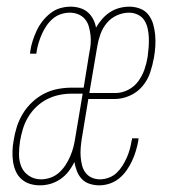

<svg xmlns="http://www.w3.org/2000/svg" viewBox="-20 -548 540 576"><path d="M100 8Q84 8 69.5 3.5Q55 -1 44 -11Q33 -21 27 -35Q21 -49 19 -64Q17 -79 17.5 -95Q18 -111 21 -127Q24 -147 30.5 -167.5Q37 -188 48.5 -207Q60 -226 76.5 -241.5Q93 -257 112.5 -267Q132 -277 153 -281Q174 -285 194 -285H231L248 -390Q251 -403 252 -416.5Q253 -430 251.5 -443Q250 -456 246.5 -468.5Q243 -481 235 -490.5Q227 -500 215 -505Q203 -510 189 -510Q176 -510 162.5 -505.5Q149 -501 138 -491.5Q127 -482 119 -470Q111 -458 105.5 -445.5Q100 -433 96 -420Q92 -407 90 -394Q90 -392 89.5 -390.5Q89 -389 89 -387H70Q70 -389 70.5 -391Q71 -393 71 -395Q73 -410 78 -425.5Q83 -441 90 -456Q97 -471 107.5 -484.5Q118 -498 131.5 -508.5Q145 -519 160.5 -523.5Q176 -528 192 -528Q206 -528 219.5 -524Q233 -520 243 -511.5Q253 -503 259.5 -490.5Q266 -478 268 -465Q276 -479 286.5 -491Q297 -503 310 -511.5Q323 -520 338 -524Q353 -528 368 -528Q385 -528 400.5 -522Q416 -516 425.5 -503.5Q435 -491 439.5 -475.5Q444 -460 445.5 -443.5Q447 -427 446 -410Q445 -393 442 -376Q438 -353 430.5 -330.5Q423 -308 407.5 -289.5Q392 -271 369.5 -261Q347 -251 324 -251H245L225 -130Q223 -117 222 -103.5Q221 -90 222 -77.5Q223 -65 226 -52.5Q229 -40 236.5 -30Q244 -20 255.5 -15Q267 -10 280 -10Q293 -10 306.5 -15Q320 -20 330 -29.5Q340 -39 347.5 -51Q355 -63 360.5 -75.5Q366 -88 369.5 -101Q373 -114 375 -127Q376 -128 376 -129.5Q376 -131 376 -133H396Q395 -131 395 -129Q395 -127 395 -126Q392 -110 387.5 -95Q383 -80 376 -65Q369 -50 359.5 -36.5Q350 -23 337 -12.5Q324 -2 308.5 3Q293 8 278 8Q263 8 249 3.5Q235 -1 225.5 -11Q216 -21 211 -34Q206 -47 203 -62Q196 -47 185.5 -33.5Q175 -20 161 -10.5Q147 -1 131.5 3.5Q116 8 100 8Q100 8 100 8Q100 8 100 8ZM327 -269Q346 -269 364.5 -278.5Q383 -288 395 -304.5Q407 -321 413.5 -340Q420 -359 423 -378Q425 -393 426 -407Q427 -421 426.5 -435Q426 -449 423 -462.5Q420 -476 413 -487Q406 -498 393.5 -504Q381 -510 367 -510Q349 -510 331 -502Q313 -494 300.5 -479Q288 -464 281.5 -446Q275 -428 272 -410L248 -269ZM103 -10Q117 -10 131.5 -15Q146 -20 157.5 -30.5Q169 -41 177 -53.5Q185 -66 191 -80Q197 -94 200.5 -108Q204 -122 206 -136L228 -267H194Q176 -267 157 -263Q138 -259 120.5 -250Q103 -241 88.5 -227Q74 -213 64 -196Q54 -179 48.5 -160.5Q43 -142 40 -124Q37 -104 37 -84.5Q37 -65 44 -48Q51 -31 67 -20.5Q83 -10 103 -10Z"/></svg>

Font: Iosevka SS04 Thin
Style: Italic
Weight: 100
Italic angle: -9°
Monospace: yes
Designer: Belleve Invis
Foundry: Belleve Invis
Version: Version 19.0.0; ttfautohint (v1.8.4)